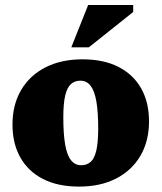

<svg xmlns="http://www.w3.org/2000/svg" viewBox="-20 -710 628 746"><path d="M295.5 -68Q317.5 -68 332.2 -81Q347 -94 354.2 -125.2Q361.5 -156.5 361.5 -211Q361.5 -274.5 354.5 -315.5Q347.5 -356.5 332.2 -376.5Q317 -396.5 292 -396.5Q270.5 -396.5 255.8 -383.5Q241 -370.5 233.5 -339.5Q226 -308.5 226 -253.5Q226 -190.5 233 -149.2Q240 -108 255.5 -88Q271 -68 295.5 -68ZM287 15Q205 15 147.2 -14.5Q89.5 -44 59 -98.2Q28.5 -152.5 28.5 -226Q28.5 -303 62 -360Q95.5 -417 156.5 -448.2Q217.5 -479.5 300.5 -479.5Q383 -479.5 440.5 -450Q498 -420.5 528.5 -366.5Q559 -312.5 559 -238.5Q559 -162 525.8 -105Q492.5 -48 431.5 -16.5Q370.5 15 287 15ZM257 -526 322.5 -690.5H497.5V-663.5L325 -526Z"/></svg>

Font: Newsreader ExtraBold
Style: Regular
Weight: 800
Designer: Hugues Gentile
Foundry: Production Type
Version: Version 1.003